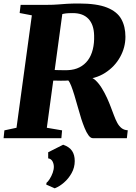

<svg xmlns="http://www.w3.org/2000/svg" viewBox="-27 -770 757 1070"><path d="M-7 0 -2.5 -43.5 65 -58 150.5 -684.5 82.5 -697.5 88 -743H237.5Q269.5 -743 294 -745Q318.5 -747 346 -748.8Q373.5 -750.5 413 -750.5Q512.5 -750.5 569 -728Q625.5 -705.5 648.8 -664Q672 -622.5 672 -565Q672 -505.5 642.2 -452Q612.5 -398.5 558.8 -364Q505 -329.5 432 -327L468 -339.5Q487.5 -339.5 506 -322Q524.5 -304.5 540.8 -278Q557 -251.5 569.5 -224Q582 -196.5 589.5 -176Q599.5 -150.5 608 -127.2Q616.5 -104 626.5 -85.5Q636.5 -67 650.5 -56Q664.5 -45 685 -44L680 0H490Q478 0 466.2 -16Q454.5 -32 444.5 -56.8Q434.5 -81.5 426 -107.5Q416 -140 406.5 -174Q397 -208 387.8 -238.5Q378.5 -269 370 -291Q361.5 -313 353.5 -321.5Q348 -321 336.8 -320.5Q325.5 -320 311.5 -320.2Q297.5 -320.5 284 -320.8Q270.5 -321 260.5 -321L267 -380.5Q275 -380 287 -379.5Q299 -379 311.8 -379Q324.5 -379 335.5 -378.8Q346.5 -378.5 351 -379Q388 -380.5 416 -394.8Q444 -409 462.8 -434.2Q481.5 -459.5 490.2 -494.8Q499 -530 497.5 -573Q496 -633 465.8 -665Q435.5 -697 379 -697Q369.5 -697 355.2 -696.5Q341 -696 326.2 -693Q311.5 -690 299.5 -683.5L324 -719.5L234 -58L319 -43.5L315 0ZM231 259 232 249Q240.5 242.5 250.2 227Q260 211.5 266.8 192.8Q273.5 174 273 157.5Q272.5 141.5 265 128.2Q257.5 115 241.5 112.5V78.5L325 36.5Q359.5 48.5 374.5 70.8Q389.5 93 389.5 127.5Q389.5 163.5 372.2 194.5Q355 225.5 329.5 247.5Q304 269.5 278 279.5Z"/></svg>

Font: Merriweather 48pt Black
Style: Italic
Weight: 900
Italic angle: -7.8°
Version: Version 2.101